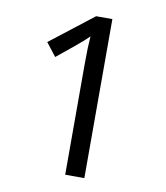

<svg xmlns="http://www.w3.org/2000/svg" viewBox="-81 -781 734 849"><g transform="rotate(10 286.0 -357.0)"><path d="M355 0H269V-499Q269 -542 270 -568Q271 -594 273 -622Q257 -606 244 -595Q231 -584 211 -567L135 -505L89 -564L282 -714H355Z"/></g></svg>

Font: Noto Sans Zanabazar Square
Style: Regular
Weight: 400
Version: Version 2.005; ttfautohint (v1.8.4.7-5d5b)